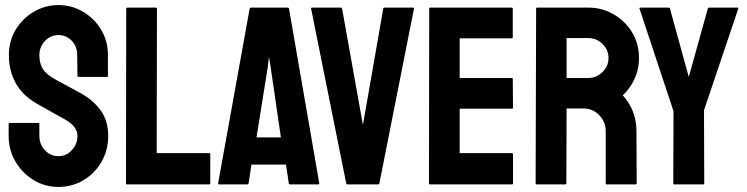

<svg xmlns="http://www.w3.org/2000/svg" viewBox="-20 -726 2942 756"><path d="M210 10Q156 10 111.5 -17.5Q67 -45 40.5 -90.5Q14 -136 14 -191V-237Q14 -242 19 -242H131Q135 -242 135 -237V-191Q135 -158 157 -134.5Q179 -111 210 -111Q241 -111 263 -135Q285 -159 285 -191Q285 -228 237 -255Q221 -264 187 -283Q153 -302 123 -319Q68 -351 41.5 -399.5Q15 -448 15 -509Q15 -565 42 -609.5Q69 -654 113.5 -680Q158 -706 210 -706Q263 -706 307.5 -679.5Q352 -653 378.5 -608.5Q405 -564 405 -509V-427Q405 -423 401 -423H289Q285 -423 285 -427L284 -509Q284 -544 262 -566Q240 -588 210 -588Q179 -588 157 -564.5Q135 -541 135 -509Q135 -476 149 -454Q163 -432 200 -412Q205 -409 219.5 -401.5Q234 -394 251 -384.5Q268 -375 281.5 -368Q295 -361 298 -359Q348 -331 377 -290.5Q406 -250 406 -191Q406 -134 379.5 -88.5Q353 -43 308.5 -16.5Q264 10 210 10Z M480 0Q476 0 476 -5L477 -691Q477 -696 482 -696H593Q598 -696 598 -691L597 -123H803Q808 -123 808 -118V-5Q808 0 803 0Z M839 -5 963 -692Q964 -696 968 -696H1113Q1117 -696 1118 -692L1237 -5Q1238 0 1233 0H1122Q1118 0 1117 -5L1106 -78H970L959 -5Q958 0 954 0H843Q839 0 839 -5ZM990 -185H1086L1045 -466L1039 -503L1035 -466Z M1348 0Q1344 0 1343 -5L1205 -692Q1204 -696 1209 -696H1322Q1326 -696 1327 -692L1409 -234L1489 -692Q1490 -696 1494 -696H1606Q1611 -696 1610 -692L1474 -5Q1473 0 1469 0Z M1673 0Q1669 0 1669 -5L1670 -692Q1670 -696 1674 -696H1995Q1999 -696 1999 -691V-579Q1999 -575 1995 -575H1790V-419H1995Q1999 -419 1999 -415L2000 -302Q2000 -298 1996 -298H1790V-123H1996Q2000 -123 2000 -118V-4Q2000 0 1996 0Z M2093 0Q2089 0 2089 -5L2091 -692Q2091 -696 2095 -696H2297Q2351 -696 2396.5 -669.5Q2442 -643 2469 -598.5Q2496 -554 2496 -498Q2496 -461 2485 -431.5Q2474 -402 2459 -381.5Q2444 -361 2432 -351Q2486 -291 2486 -210L2487 -5Q2487 0 2482 0H2369Q2365 0 2365 -3V-210Q2365 -246 2339.5 -272.5Q2314 -299 2277 -299H2211L2210 -5Q2210 0 2206 0ZM2211 -419H2297Q2328 -419 2352 -442Q2376 -465 2376 -498Q2376 -530 2352.5 -553Q2329 -576 2297 -576H2211Z M2634 0Q2631 0 2631 -4L2632 -288L2498 -692Q2497 -696 2501 -696H2612Q2617 -696 2618 -692L2692 -423L2767 -692Q2768 -696 2772 -696H2884Q2888 -696 2887 -692L2752 -292L2753 -4Q2753 0 2749 0Z"/></svg>

Font: Staatliches
Style: Regular
Weight: 400
Designer: Brian LaRossa & Erica Carras
Foundry: Type Brut Foundry
Version: Version 1.000; ttfautohint (v1.8.2) -l 8 -r 50 -G 200 -x 14 